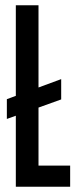

<svg xmlns="http://www.w3.org/2000/svg" viewBox="-20 -708 288 728"><path d="M6 -257V-332L212 -408V-331ZM40 0V-688H126V-80H246V0Z"/></svg>

Font: Saira UltraCondensed SemiBold
Style: Regular
Weight: 600
Width: 1
Designer: Hector Gatti with collaboration of the Omnibus-Type team
Foundry: Omnibus-Type
Version: Version 1.101